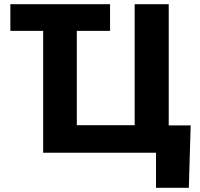

<svg xmlns="http://www.w3.org/2000/svg" viewBox="-20 -727 953 914"><path d="M503.9 -580.1H345.7V-130.9H621.1V-707H783.2V-129.9H887.7L878.9 167H722.7V0H185.5V-580.1H29.3V-707H503.9Z"/></svg>

Font: Pretendard Std ExtraBold
Style: Regular
Weight: 800
Designer: Base glyphs from Inter by Rasmus Andersson; Hangeul glyphs from Noto Sans CJK(Source Han Sans) by Jang Soo-young and Kan
Foundry: Kil Hyung-jin
Version: Version 1.309